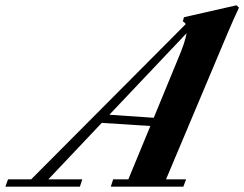

<svg xmlns="http://www.w3.org/2000/svg" viewBox="-88 -696 911 716"><path d="M-67.9 0 -58.1 -27.3H28.3L604.5 -606Q601.6 -611.8 593.8 -616.7L598.1 -631.8L793.9 -676.3L803.2 -667.5Q781.2 -620.6 762.2 -575.7L531.2 -27.3H606L595.7 0H325.2L334 -27.3H390.6L472.7 -226.1L291.5 -237.8L92.3 -27.3H218.8L210 0ZM578.1 -481.9Q603 -541 607.9 -572.3L319.8 -268.1L485.4 -256.8Z"/></svg>

Font: Elstob 18pt
Style: Bold Italic
Weight: 700
Italic angle: -20°
Designer: Peter S. Baker
Version: Version 1.015